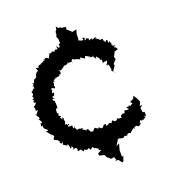

<svg xmlns="http://www.w3.org/2000/svg" viewBox="-124 -644 746 844"><g transform="rotate(-20 249.0 -222.0)"><path d="M428 -339 439 -361 456 -366 449 -377C441 -376 442 -384 454 -387C436 -385 439 -391 430 -401C437 -393 443 -391 440 -394C431 -408 436 -418 426 -405C426 -424 426 -426 414 -413C413 -424 404 -425 409 -423C408 -438 408 -430 393 -431C392 -436 403 -430 384 -440C388 -432 380 -431 391 -437C376 -448 375 -440 383 -448C378 -454 371 -440 360 -446C372 -445 361 -455 351 -444C348 -462 358 -451 338 -458C350 -465 338 -449 331 -453C339 -462 336 -464 325 -466C327 -452 332 -456 316 -456C320 -456 310 -459 305 -462L308 -467V-489L314 -510L299 -507L290 -504L292 -508L273 -524L275 -536L252 -539L253 -538V-542L241 -543L233 -553L231 -539L226 -534L222 -518L228 -523L220 -511L226 -495L225 -485L228 -481L218 -473C224 -460 212 -454 207 -471C203 -469 208 -455 206 -456C205 -453 194 -466 190 -450C194 -462 194 -447 191 -451C189 -454 172 -454 185 -455C178 -458 173 -444 171 -452C167 -440 158 -453 169 -454C159 -439 160 -438 158 -431C143 -439 142 -443 133 -427C130 -426 135 -443 135 -432C124 -425 128 -423 124 -430C129 -424 120 -425 125 -424C107 -422 122 -418 104 -418C102 -422 109 -408 95 -417C104 -412 109 -406 89 -411C88 -402 97 -403 92 -391C93 -402 96 -400 88 -393C87 -397 86 -391 77 -381C81 -373 72 -371 66 -365C70 -372 74 -360 59 -371C69 -367 66 -360 65 -369C56 -347 62 -355 54 -351C49 -356 46 -354 54 -349C53 -336 46 -346 49 -341C55 -335 51 -318 46 -334C49 -326 32 -314 33 -321C39 -310 40 -307 31 -298C27 -302 29 -305 38 -285C40 -294 25 -286 28 -285C33 -281 38 -271 24 -280C31 -277 25 -266 37 -270C34 -259 21 -253 21 -255C22 -253 27 -240 25 -238C16 -227 33 -240 33 -233C22 -219 17 -210 16 -222C24 -204 33 -201 26 -194C24 -204 22 -188 23 -194C29 -187 35 -179 31 -173C23 -182 27 -176 22 -161C40 -167 37 -172 29 -163C29 -162 29 -143 41 -146C26 -152 31 -150 34 -147C48 -137 50 -132 33 -134C37 -132 41 -126 53 -112C56 -121 56 -113 48 -104C53 -118 60 -108 62 -102C59 -91 55 -101 56 -88C52 -87 65 -83 64 -83C75 -82 72 -79 65 -80C70 -80 81 -75 75 -68C81 -57 85 -59 88 -69C90 -59 77 -53 97 -48C98 -43 102 -55 99 -52C87 -52 104 -36 106 -50C113 -31 110 -29 109 -27C118 -27 116 -32 121 -37C117 -26 129 -32 120 -14C132 -28 138 -20 138 -13C141 -7 132 -6 142 -4C138 -3 152 -12 144 0C150 -16 152 -4 161 5C170 -9 169 6 179 3C179 3 179 -6 177 7C180 -5 196 1 187 2C194 12 191 8 204 0C216 19 215 5 208 9C215 4 220 15 230 18L222 22L236 25L217 36L219 46L241 51L252 71L251 65L263 77L278 74L285 96L277 89L292 93L304 109L312 104L311 103L318 82L311 85V52L312 51L319 25L304 33L319 9C315 4 320 9 330 3C325 17 322 4 338 7C335 13 333 6 343 9C351 8 357 -3 351 0C365 13 360 -7 363 9C364 5 369 -4 364 4C372 -10 384 4 385 -3C385 -3 389 -6 402 -17C404 -8 407 -18 408 -3C405 -18 403 -19 412 -19C407 -18 413 -25 422 -19C423 -13 432 -18 439 -24C427 -33 433 -34 441 -24C435 -26 438 -39 444 -39C450 -26 451 -45 457 -34C455 -42 468 -37 470 -52C458 -43 465 -42 463 -51L472 -49V-67L463 -68L461 -89L474 -100L460 -97L468 -113V-118L460 -135L449 -151L446 -139L427 -129L435 -120C415 -112 431 -107 415 -119C420 -108 414 -117 402 -111C415 -99 409 -110 410 -101C394 -101 395 -103 395 -103C385 -103 392 -90 387 -99C394 -87 380 -99 387 -83C385 -98 376 -91 376 -91C373 -87 364 -90 369 -76C358 -81 360 -73 345 -83C358 -70 348 -87 346 -76C333 -66 327 -80 328 -81C328 -81 318 -73 320 -74C319 -67 319 -65 318 -71C309 -76 294 -70 308 -71C289 -65 290 -64 294 -75C276 -75 290 -77 273 -63C275 -63 269 -60 257 -75C260 -74 262 -71 249 -63C259 -73 255 -64 241 -77C243 -73 228 -68 233 -64H226C212 -66 220 -80 206 -82C203 -74 210 -80 209 -79C198 -72 199 -90 199 -82C193 -84 181 -89 195 -91C186 -94 181 -93 178 -95C178 -95 178 -97 163 -93C171 -103 158 -92 161 -113C157 -107 163 -110 155 -105C153 -107 151 -110 153 -118C142 -124 150 -115 134 -121C138 -136 141 -133 142 -125C126 -129 134 -142 124 -131C124 -136 129 -144 129 -148C122 -161 134 -161 123 -167C121 -154 123 -157 114 -171C126 -174 121 -172 111 -181C112 -185 110 -182 114 -189C109 -190 106 -196 109 -203C107 -213 120 -219 114 -209C121 -215 116 -221 119 -219C118 -231 117 -237 120 -232C114 -236 122 -249 111 -251C110 -260 108 -259 125 -256C114 -258 108 -273 120 -268C115 -268 127 -266 126 -284C118 -279 116 -288 122 -292C125 -285 122 -299 120 -300C120 -310 138 -296 137 -299C144 -312 135 -306 141 -305C130 -313 146 -315 138 -327C155 -327 142 -331 142 -331C148 -337 161 -342 162 -343C156 -337 159 -337 152 -342C155 -341 174 -341 175 -345C171 -355 165 -349 182 -348C184 -361 187 -356 177 -370C187 -359 197 -365 197 -376C195 -363 195 -367 208 -378C209 -380 213 -376 222 -380C216 -381 230 -377 226 -388C237 -379 233 -376 232 -385C232 -381 251 -388 249 -375C244 -388 246 -387 254 -394C263 -386 268 -381 262 -390C265 -388 277 -385 287 -379C281 -378 289 -387 288 -389C293 -384 294 -384 301 -379C313 -373 305 -392 314 -385C314 -385 323 -382 330 -374C325 -372 328 -370 328 -382C331 -368 340 -371 346 -379C344 -372 337 -380 351 -359C355 -364 358 -360 350 -362C357 -369 355 -371 359 -363C362 -361 376 -348 362 -357C373 -343 369 -339 377 -355C370 -339 376 -338 372 -329C383 -340 389 -329 393 -338C394 -319 380 -322 387 -314C398 -322 387 -313 389 -319C396 -316 398 -304 397 -299C402 -291 396 -292 397 -286L415 -269L402 -280L418 -303L416 -311C421 -317 426 -323 432 -328C431 -332 429 -335 428 -339Z"/></g></svg>

Font: Charger Distortion
Style: 1
Weight: 400
Designer: Jasper
Foundry: Cannot Into Space Fonts
Version: Version 0.98